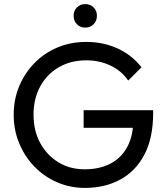

<svg xmlns="http://www.w3.org/2000/svg" viewBox="-20 -909 813 939"><path d="M396 10Q323 10 259.5 -17.5Q196 -45 148.5 -94Q101 -143 74 -208Q47 -273 47 -348Q47 -423 74 -487.5Q101 -552 149 -601Q197 -650 261.5 -677Q326 -704 402 -704Q485 -704 555 -672Q625 -640 672 -580L607 -515Q574 -563 520 -588.5Q466 -614 402 -614Q326 -614 267.5 -580Q209 -546 176.5 -486Q144 -426 144 -348Q144 -269 177 -209Q210 -149 266 -115Q322 -81 394 -81Q467 -81 520.5 -109Q574 -137 603 -191.5Q632 -246 632 -325L689 -284H389V-370H729V-356Q729 -235 686.5 -153.5Q644 -72 568.5 -31Q493 10 396 10ZM397 -774Q372 -774 356 -790.5Q340 -807 340 -832Q340 -856 356 -872.5Q372 -889 397 -889Q422 -889 438 -872.5Q454 -856 454 -832Q454 -807 438 -790.5Q422 -774 397 -774Z"/></svg>

Font: Outfit Thin
Style: Regular
Weight: 400
Version: Version 1.100;gftools[0.9.27]